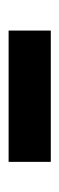

<svg xmlns="http://www.w3.org/2000/svg" viewBox="134 -500 138 446"><g transform="rotate(-90 203.0 -277.0)"><path d="M50 -228V-326H355V-228Z"/></g></svg>

Font: SUSE Thin Medium
Style: Regular
Weight: 500
Version: Version 1.000